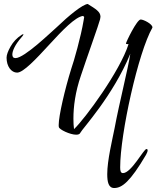

<svg xmlns="http://www.w3.org/2000/svg" viewBox="-20 -793 786 965"><path d="M554 152C593 152 634 121 714 -15C719 -24 722 -32 722 -37C722 -42 720 -44 716 -44C702 -44 640 77 598 77C586 77 584 64 584 48C584 -120 675 -531 746 -654V-656C746 -672 702 -695 687 -695C668 -695 613 -581 613 -574C613 -572 617 -571 626 -571C583 -435 407 -196 352 -144C350 -159 349 -177 349 -197C349 -256 358 -330 387 -414C413 -493 480 -680 483 -696C484 -701 485 -706 485 -709C485 -734 461 -748 421 -773C395 -771 325 -714 266 -657C239 -634 103 -501 58 -501C47 -501 42 -507 42 -519C42 -538 57 -570 86 -603C94 -612 98 -618 98 -620C98 -621 97 -621 96 -621C95 -621 92 -620 89 -618C64 -602 46 -582 33 -559C20 -536 13 -517 13 -503C13 -459 37 -428 66 -428C97 -428 161 -496 227 -568C293 -640 359 -709 398 -713C401 -708 403 -710 403 -707C403 -707 402 -701 400 -689C387 -610 351 -483 338 -447C306 -344 275 -211 275 -165C275 -160 275 -156 276 -154C278 -142 332 -116 363 -116C374 -116 381 -119 384 -126C392 -144 548 -311 635 -523C624 -449 580 -278 556 -149C544 -88 519 13 519 82C519 121 525 152 554 152Z"/></svg>

Font: Comforter
Style: Regular
Weight: 400
Designer: Robert E. Leuschke
Foundry: Robert E. Leuschke
Version: Version 1.013; ttfautohint (v1.8.3)